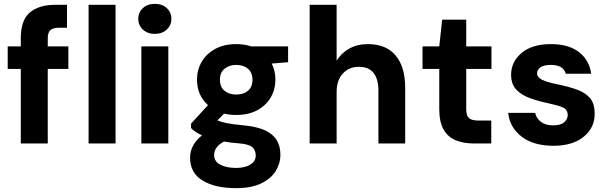

<svg xmlns="http://www.w3.org/2000/svg" viewBox="-20 -745 3156 997"><path d="M88 0V-387H20V-504H88V-546Q88 -642 136 -681Q184 -720 265 -720H328V-601H287Q255 -601 241.5 -588.5Q228 -576 228 -546V-504H335V-387H228V0ZM440 0V-720H580V0Z M784 -569Q746 -569 722 -591.5Q698 -614 698 -647Q698 -681 722 -703Q746 -725 784 -725Q822 -725 846 -703Q870 -681 870 -647Q870 -614 846 -591.5Q822 -569 784 -569ZM714 0V-504H854V0Z M1207 -148Q1174 -148 1144 -155L1109 -120Q1126 -112 1155 -106Q1184 -100 1245 -94Q1344 -85 1390 -47.5Q1436 -10 1436 59Q1436 104 1411.5 143.5Q1387 183 1336 207.5Q1285 232 1206 232Q1097 232 1032 192.5Q967 153 967 74Q967 7 1029 -42Q992 -59 972 -80V-103L1060 -199Q1003 -250 1003 -332Q1003 -383 1027.5 -424.5Q1052 -466 1097.5 -491Q1143 -516 1207 -516Q1249 -516 1285 -504H1476V-422L1391 -415Q1410 -377 1410 -332Q1410 -280 1385.5 -238.5Q1361 -197 1315.5 -172.5Q1270 -148 1207 -148ZM1207 -254Q1244 -254 1267.5 -273.5Q1291 -293 1291 -331Q1291 -368 1267.5 -388Q1244 -408 1207 -408Q1170 -408 1146 -388Q1122 -368 1122 -331Q1122 -293 1146 -273.5Q1170 -254 1207 -254ZM1092 60Q1092 94 1124.5 110.5Q1157 127 1205 127Q1251 127 1279.5 110Q1308 93 1308 62Q1308 35 1290 19Q1272 3 1216 -1Q1177 -4 1143 -10Q1092 17 1092 60Z M1588 0V-720H1728V-430Q1752 -469 1793.5 -492.5Q1835 -516 1890 -516Q1985 -516 2034.5 -457Q2084 -398 2084 -288V0H1945V-275Q1945 -334 1920 -366Q1895 -398 1843 -398Q1793 -398 1760.5 -363.5Q1728 -329 1728 -267V0Z M2440 0Q2386 0 2345.5 -17Q2305 -34 2283 -73Q2261 -112 2261 -179V-387H2174V-504H2261L2276 -643H2401V-504H2532V-387H2401V-178Q2401 -145 2415 -132Q2429 -119 2465 -119H2531V0Z M2854 12Q2749 12 2687.5 -36.5Q2626 -85 2619 -159H2759Q2764 -132 2788 -113Q2812 -94 2852 -94Q2891 -94 2909.5 -110Q2928 -126 2928 -147Q2928 -177 2901 -188Q2874 -199 2826 -209Q2778 -219 2734 -234.5Q2690 -250 2662 -278.5Q2634 -307 2634 -357Q2634 -424 2688.5 -470Q2743 -516 2841 -516Q2933 -516 2986.5 -474.5Q3040 -433 3050 -362H2918Q2906 -408 2840 -408Q2806 -408 2787.5 -396Q2769 -384 2769 -364Q2769 -343 2795.5 -330.5Q2822 -318 2871 -308Q2930 -296 2974 -280.5Q3018 -265 3043 -236.5Q3068 -208 3068 -154Q3068 -81 3010.5 -34.5Q2953 12 2854 12Z"/></svg>

Font: DM Sans ExtraBold
Style: Regular
Weight: 800
Designer: Colophon Foundry, Jonny Pinhorn
Foundry: Colophon Foundry
Version: Version 4.004; ttfautohint (v1.8.4.7-5d5b)